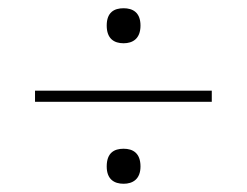

<svg xmlns="http://www.w3.org/2000/svg" viewBox="-20 -590 599 466"><path d="M280 -485C302 -485 321 -496 321 -528C321 -560 302 -570 280 -570C257 -570 239 -560 239 -528C239 -496 257 -485 280 -485ZM65 -370V-343H494V-370ZM280 -144C302 -144 321 -155 321 -186C321 -219 302 -229 280 -229C257 -229 239 -219 239 -186C239 -155 257 -144 280 -144Z"/></svg>

Font: Noto Serif Sinhala Thin
Style: Regular
Weight: 100
Designer: Jelle Bosma - Monotype Design Team
Foundry: Monotype Imaging Inc.
Version: Version 2.007